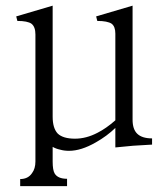

<svg xmlns="http://www.w3.org/2000/svg" viewBox="-20 -504 582 664"><path d="M102.5 -142.6V-89.8V54.7Q102.5 79.1 90.8 94.7Q77.1 115.2 49.8 115.2V139.6H211.9V114.3Q179.7 114.3 168.9 95.7Q162.1 84 162.1 54.7V3.9Q173.8 10.7 188.5 13.7Q202.1 17.6 218.8 17.6Q260.7 17.6 311.5 -11.7Q349.6 -33.2 378.9 -61.5V5.9Q417 2 440.4 0Q466.8 -2 505.9 -3.9V-25.4Q470.7 -25.4 454.1 -42Q438.5 -57.6 438.5 -89.8V-484.4L312.5 -447.3L316.4 -431.6Q351.6 -431.6 366.2 -421.9Q378.9 -412.1 378.9 -387.7V-87.9Q346.7 -59.6 317.4 -44.9Q278.3 -24.4 239.3 -24.4Q198.2 -24.4 179.7 -42Q162.1 -60.5 162.1 -100.6V-484.4L36.1 -447.3L40 -431.6Q75.2 -431.6 88.9 -421.9Q102.5 -411.1 102.5 -384.8V-142.6V-111.3V-89.8Z"/></svg>

Font: Batang
Style: Regular
Weight: 400
Version: Version 2.21